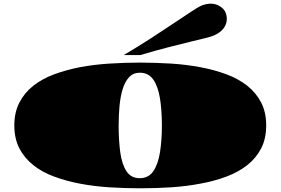

<svg xmlns="http://www.w3.org/2000/svg" viewBox="-20 -999 1530 1047"><path d="M744.6 27.8Q702.6 27.8 660.9 26.4Q619.1 24.9 577.1 22.5Q493.2 17.1 417 2.7Q340.8 -11.7 275.4 -36.1Q209.5 -60.1 161.6 -98.6Q113.3 -136.7 85.7 -189.9Q58.1 -243.2 58.1 -314.9Q58.1 -386.7 85.9 -439.9Q113.3 -493.2 161.4 -531.2Q209.5 -569.3 275.4 -593.8Q341.8 -618.2 417 -632.8Q493.2 -647 576.9 -652.3Q660.6 -657.7 744.6 -657.7Q786.6 -657.7 828.6 -656.2Q870.6 -654.8 912.6 -652.3Q996.1 -647 1072.5 -632.6Q1148.9 -618.2 1214.8 -593.8Q1279.8 -569.8 1328.6 -531.2Q1376.5 -493.2 1404.1 -439.9Q1431.6 -386.7 1431.6 -314.9Q1431.6 -243.7 1404.3 -189.9Q1376.5 -136.7 1328.4 -98.6Q1280.3 -60.5 1214.8 -36.1Q1182.1 -23.9 1146.5 -14.2Q1110.8 -4.4 1072.8 2.4Q996.1 17.1 912.4 22.5Q828.6 27.8 744.6 27.8ZM742.2 -27.3Q790 -27.3 816.2 -65.7Q842.3 -104 852.5 -169.2Q862.8 -234.4 862.8 -314.9Q862.8 -397.9 852.3 -462.9Q841.8 -527.8 815.7 -565.2Q789.6 -602.5 742.2 -602.5Q707 -602.5 684.3 -578.4Q661.6 -554.2 648.9 -513.2Q636.7 -472.7 631.8 -422.1Q627 -371.6 627 -314.9Q627 -234.4 635.7 -169.2Q644.5 -104 669.4 -65.7Q694.3 -27.3 742.2 -27.3ZM654.8 -698.7Q737.8 -748 800.8 -788.8Q863.8 -829.6 925.8 -871.1Q981 -907.7 1020.3 -933.8Q1059.6 -960 1074.7 -966.8Q1102.5 -979 1130.9 -979Q1162.6 -979 1189.7 -957.3Q1216.8 -935.5 1216.8 -895Q1216.8 -866.7 1198 -843Q1179.2 -819.3 1145.5 -805.2Q1130.9 -798.8 1097.9 -790.8Q1064.9 -782.7 1014.6 -770.5Q964.4 -758.3 896.7 -741Q829.1 -723.6 745.1 -698.7Z"/></svg>

Font: Asset
Style: Regular
Weight: 400
Version: Version 1.003; ttfautohint (v1.8.4.7-5d5b)